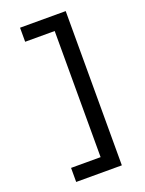

<svg xmlns="http://www.w3.org/2000/svg" viewBox="-176 -905 852 1130"><g transform="rotate(-20 250.0 -340.0)"><path d="M98 143V55H283V-735H98V-823H384V143Z"/></g></svg>

Font: Iosevka Curly Semibold
Style: Regular
Weight: 600
Monospace: yes
Designer: Belleve Invis
Foundry: Belleve Invis
Version: Version 22.1.2; ttfautohint (v1.8.4)